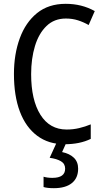

<svg xmlns="http://www.w3.org/2000/svg" viewBox="-20 -745 542 1005"><path d="M325 -648Q264 -648 223.5 -609Q183 -570 163 -504Q143 -438 143 -357Q143 -222 191.5 -144.5Q240 -67 329 -67Q363 -67 394.5 -74.5Q426 -82 455 -94V-18Q398 10 318 10Q234 10 174.5 -34.5Q115 -79 84 -161Q53 -243 53 -358Q53 -461 83.5 -544.5Q114 -628 174 -676.5Q234 -725 324 -725Q408 -725 476 -687L444 -614Q418 -629 388.5 -638.5Q359 -648 325 -648ZM389 138Q389 187 356 213.5Q323 240 262 240Q227 240 208 234V180Q228 186 254 186Q321 186 321 138Q321 112 299 99Q277 86 240 81L277 0H328L305 51Q344 59 366.5 80.5Q389 102 389 138Z"/></svg>

Font: Noto Sans Lao Condensed
Style: Regular
Weight: 400
Width: 3
Designer: Monotype Design Team
Foundry: Monotype Imaging Inc.
Version: Version 2.003; ttfautohint (v1.8.4.7-5d5b)